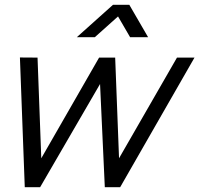

<svg xmlns="http://www.w3.org/2000/svg" viewBox="-20 -780 830 800"><path d="M300.1 -625H375.1L471.8 -711.5L522.1 -625H597.1L518.8 -760H450.8ZM83.2 0H147.2L396.9 -430L416.7 0H480.7L790.4 -540H717.4L476 -120.5L459.9 -540H392.9L152 -120.5L136.4 -540L63 -540.5Z"/></svg>

Font: Manrope
Style: RegularItalic
Weight: 400
Italic angle: -15°
Designer: Mikhail Sharanda
Foundry: Mikhail Sharanda
Version: Version 4.502;hotconv 1.0.109;makeotfexe 2.5.65596